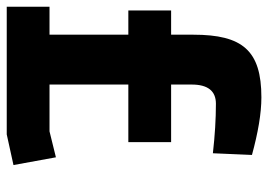

<svg xmlns="http://www.w3.org/2000/svg" viewBox="-133 -663 796 570"><g transform="rotate(90 265.0 -378.0)"><path d="M0 0H379L470 -20L447 -146L370 -127H231V-361H402V-488H231V-549C231 -597 250 -621 288 -621C333 -621 382 -618 435 -612L440 -728C374 -746 317 -756 269 -756C130 -756 83 -700 83 -554V-488H11V-361H83V-127H0Z"/></g></svg>

Font: All Genders v4
Style: Bold
Weight: 700
Designer: Rassam Alawdi
Foundry: Rassam Art
Version: Version 3.100;FEAKit 1.0